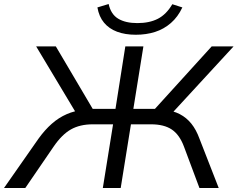

<svg xmlns="http://www.w3.org/2000/svg" viewBox="-48 -936 1183 956"><path d="M-28 0 144 -246Q175 -289 209.5 -319.5Q244 -350 284 -367.5Q324 -385 372 -390L337 -363L132 -705H230L423 -378L402 -394H527L576 -705H666L616 -394H739L709 -378L1006 -705H1115L800 -363L768 -390Q814 -385 847.5 -367.5Q881 -350 905 -320Q929 -290 945 -246L1041 0H945L868 -206Q846 -265 807.5 -291Q769 -317 704 -317H604L553 0H464L515 -317H414Q350 -317 305 -291.5Q260 -266 219 -206L78 0ZM628 -763Q575 -763 535 -778Q495 -793 470 -823Q445 -853 437 -899L493 -916Q504 -865 540.5 -843Q577 -821 636 -821Q696 -821 738 -842.5Q780 -864 810 -915L860 -899Q838 -852 803 -821.5Q768 -791 724 -777Q680 -763 628 -763Z"/></svg>

Font: Nunito Sans 10pt SemiExpanded
Style: Italic
Weight: 400
Width: 6
Italic angle: -9°
Designer: Vernon Adams
Foundry: Vernon Adams
Version: Version 3.101;gftools[0.9.27]